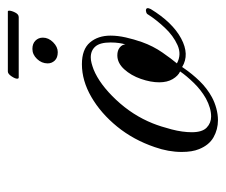

<svg xmlns="http://www.w3.org/2000/svg" viewBox="-62 -486 562 477"><g transform="rotate(-90 218.5 -247.0)"><path d="M159 14Q136 14 116.5 3Q97 -8 87 -33Q80 -50 80 -76Q80 -109 92 -143Q110 -196 143 -236.5Q176 -277 216.5 -300.5Q257 -324 298 -324Q335 -324 352 -304Q369 -284 369 -253Q369 -235 364.5 -215Q360 -195 353 -175Q343 -147 327 -124Q311 -101 300 -88Q322 -76 345.5 -86.5Q369 -97 389 -118.5Q409 -140 421 -159Q423 -163 426.5 -164Q430 -165 431 -165Q441 -165 435 -153Q402 -99 362 -77.5Q322 -56 291 -75L289 -72Q274 -50 256 -31.5Q238 -13 216 -1Q203 6 188 10Q173 14 159 14ZM168 -3Q189 -3 213 -16Q234 -28 251.5 -46Q269 -64 280 -80Q269 -85 261 -98.5Q253 -112 253 -132Q253 -153 261.5 -177.5Q270 -202 285.5 -219Q301 -236 320 -236Q332 -236 339.5 -230Q347 -224 347 -216Q349 -221 350.5 -231Q352 -241 352 -253Q352 -279 342 -290.5Q332 -302 315 -302Q308 -302 300.5 -300Q293 -298 285 -295Q248 -280 209.5 -239Q171 -198 151 -148Q143 -128 136 -101Q129 -74 129 -51Q129 -25 140.5 -14Q152 -3 168 -3ZM328 -384Q314 -384 307 -391.5Q300 -399 300 -409Q300 -424 311 -435.5Q322 -447 336 -447Q349 -447 356.5 -439.5Q364 -432 364 -421Q364 -407 352.5 -395.5Q341 -384 328 -384ZM265 -481Q262 -481 262 -485Q262 -490 268 -499Q274 -508 280 -508H429Q431 -508 431 -505Q431 -499 426.5 -490Q422 -481 415 -481Z"/></g></svg>

Font: Fleur De Leah
Style: Regular
Weight: 400
Designer: Robert E. Leuschke
Foundry: Robert E. Leuschke
Version: Version 1.010; ttfautohint (v1.8.3)